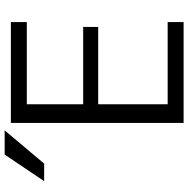

<svg xmlns="http://www.w3.org/2000/svg" viewBox="-12 -784 797 812"><g transform="rotate(-90 386.0 -378.5)"><path d="M350.6 -663.1V-424.8H677.7V-361.3H350.6V-67.4H698.2V0H271.5V-730.5H698.2V-663.1ZM99.6 -589.8H25.4L137.7 -756.8H240.2Z"/></g></svg>

Font: Mgen+ 1c regular
Style: Regular
Weight: 400
Designer: [Source Han Sans]
Ryoko NISHIZUKA  (kana & ideographs); Paul D. Hunt (Latin, Greek & Cyrillic); Wenlong ZHANG  (bopomofo
Version: Version 1.059.20150602